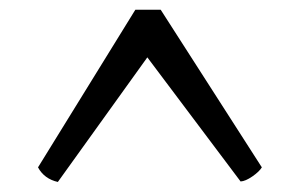

<svg xmlns="http://www.w3.org/2000/svg" viewBox="-20 -726 612 392"><path d="M98.1 -354.5Q70.3 -360.8 57.6 -384.3L256.3 -706.1H308.1L514.6 -384.3Q509.3 -375.5 495.1 -365.7Q481 -356 471.2 -355.5L280.8 -608.9Z"/></svg>

Font: Fjord
Style: One
Weight: 400
Designer: Viktoriya Grabowska
Foundry: Viktoriya Grabowska
Version: Version 1.002